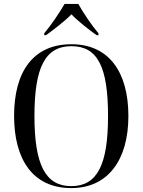

<svg xmlns="http://www.w3.org/2000/svg" viewBox="-20 -951 729 981"><path d="M206 -781V-771H215C253 -799 312 -843 345 -878C373 -847 442 -793 474 -771H483V-781C448 -822 405 -886 380 -931H310C284 -886 241 -822 206 -781ZM344 10C532 10 636 -134 636 -358C636 -586 534 -725 345 -725C148 -725 52 -583 52 -359C52 -137 147 10 344 10ZM344 0C213 0 156 -108 156 -358C156 -609 212 -715 345 -715C479 -715 532 -609 532 -358C532 -107 476 0 344 0Z"/></svg>

Font: Noto Serif Display SemiCondensed
Style: Regular
Weight: 400
Width: 4
Designer: Monotype Design Team
Foundry: Monotype Imaging Inc.
Version: Version 2.009